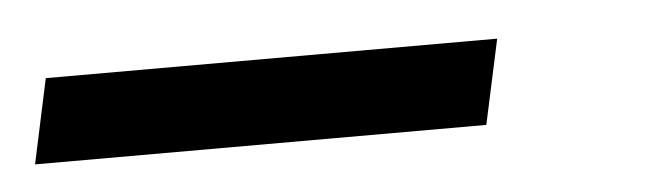

<svg xmlns="http://www.w3.org/2000/svg" viewBox="-40 -43 535 155"><g transform="rotate(-5 228.0 34.5)"><path d="M-15.6 68.6 -0.9 0H364.9L350.1 68.6Z"/></g></svg>

Font: Mona Sans
Style: Italic
Weight: 200
Italic angle: -11.6951°
Designer: Deni Anggara
Foundry: GitHub
Version: Version 2.000